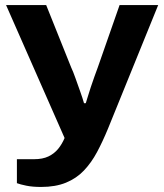

<svg xmlns="http://www.w3.org/2000/svg" viewBox="-20 -547 650 761"><path d="M143 194Q109 194 84.5 189Q60 184 47 179V84H115Q149 84 172 73Q195 62 210.5 43Q226 24 236 0L4 -527H163L262 -280Q270 -263 279 -237.5Q288 -212 297.5 -185.5Q307 -159 313 -138H320Q323 -147 328 -164Q333 -181 340 -202Q347 -223 354.5 -244Q362 -265 368 -281L454 -527H607L408 -37Q387 14 364.5 56Q342 98 312.5 129Q283 160 241.5 177Q200 194 143 194Z"/></svg>

Font: Archivo SemiExpanded
Style: Bold
Weight: 700
Width: 6
Designer: Hector Gatti
Foundry: Omnibus-Type
Version: Version 2.001